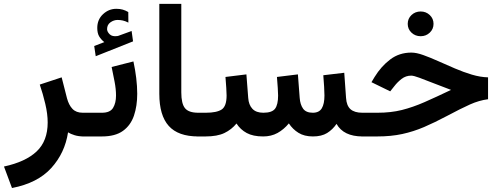

<svg xmlns="http://www.w3.org/2000/svg" viewBox="-39 -700 2561 985"><path d="M390.6 0Q364.7 0 344 -6.3Q323.2 -12.7 310.1 -21Q293.9 85 223.9 162.1Q153.8 239.3 22.5 264.6L-18.6 154.3Q92.3 130.4 148.9 76.9Q205.6 23.4 205.6 -71.8Q205.6 -115.2 193.4 -167Q181.2 -218.8 165 -266.1L277.3 -303.2L304.7 -195.8Q314 -161.1 332.8 -141.4Q351.6 -121.6 385.3 -121.6H403.8V0Z M496.1 -483.9Q479.5 -497.1 469.7 -513.4Q460 -529.8 460 -556.6Q460 -599.6 489.5 -627.2Q519 -654.8 557.6 -654.8Q576.7 -654.8 590.8 -650.6Q605 -646.5 619.1 -638.2L619.6 -584Q604.5 -591.8 591.3 -594.7Q578.1 -597.7 564.5 -597.7Q544.9 -597.7 527.6 -585.4Q510.3 -573.2 510.3 -550.3Q510.7 -536.6 523.9 -523.9Q537.1 -511.2 563.5 -515.1Q564 -515.1 567.9 -516.1L636.2 -541L643.6 -487.8L452.1 -411.6L444.3 -463.9ZM483.9 0H383.3V-121.6H483.9Q525.9 -121.6 541 -146.5Q556.2 -171.4 556.2 -210Q556.2 -242.7 548.8 -281Q541.5 -319.3 533.7 -356.4L645.5 -384.8Q654.8 -341.8 659.9 -299.6Q665 -257.3 665 -218.8Q665 -156.2 648.2 -106.7Q631.3 -57.1 591.8 -28.6Q552.2 0 483.9 0Z M778.3 -680.2H891.1V-226.1Q891.1 -168 910.2 -144.8Q929.2 -121.6 978 -121.6H990.2V0H978Q875 0 826.7 -54Q778.3 -107.9 778.3 -218.8Z M1566.4 0Q1522 0 1492.2 -18.6Q1462.4 -37.1 1442.9 -66.9Q1417 -35.6 1384.8 -17.8Q1352.5 0 1311 0Q1259.3 0 1226.8 -17.6Q1194.3 -35.2 1174.3 -66.4Q1148.9 -35.2 1112.3 -17.6Q1075.7 0 1015.6 0H970.7V-121.6H1016.6Q1073.2 -121.6 1098.4 -138.4Q1123.5 -155.3 1123.5 -210Q1123.5 -221.7 1121.8 -249.3Q1120.1 -276.9 1117.7 -305.2L1225.1 -318.4L1234.4 -197.8Q1236.8 -162.1 1255.9 -141.8Q1274.9 -121.6 1312 -121.6Q1356.9 -121.6 1372.3 -142.6Q1387.7 -163.6 1387.7 -210Q1387.7 -221.2 1386 -249Q1384.3 -276.9 1381.8 -305.2L1489.3 -318.4L1498.5 -197.8Q1501 -163.6 1515.9 -142.6Q1530.8 -121.6 1565.9 -121.6Q1598.1 -121.6 1611.8 -144.3Q1625.5 -167 1625.5 -210Q1625.5 -227.5 1623.8 -255.4Q1622.1 -283.2 1619.6 -314L1727.1 -326.7L1736.3 -197.8Q1738.8 -157.7 1759.3 -139.6Q1779.8 -121.6 1819.8 -121.6H1834.5V0H1820.8Q1723.6 0 1687.5 -64.5Q1667.5 -35.2 1639.2 -17.6Q1610.8 0 1566.4 0Z M2052.7 -577.6Q2052.7 -604.5 2072 -622.8Q2091.3 -641.1 2119.1 -641.1Q2146.5 -641.1 2165.8 -622.8Q2185.1 -604.5 2185.1 -577.6Q2185.1 -550.8 2165.8 -532.5Q2146.5 -514.2 2119.1 -514.2Q2091.3 -514.2 2072 -532.5Q2052.7 -550.8 2052.7 -577.6ZM1814.9 -121.6H1897.9Q1966.3 -121.6 2022.7 -135.7Q2079.1 -149.9 2138.7 -176Q2198.2 -202.1 2274.9 -238.8Q2226.6 -256.8 2184.6 -273.4Q2142.6 -290 2112.8 -301Q2083 -312 2070.8 -312Q2043 -312 2021.2 -295.2Q1999.5 -278.3 1983.9 -257.8L1962.9 -231.4L1866.7 -278.3L1882.8 -305.2Q1916.5 -359.9 1962.9 -395Q2009.3 -430.2 2071.3 -430.2Q2097.2 -430.2 2132.6 -417.5Q2168 -404.8 2209.5 -386.2Q2251 -367.7 2294.7 -348.9Q2338.4 -330.1 2381.8 -317.1Q2425.3 -304.2 2464.8 -303.2V-190.9Q2418.9 -185.1 2372.1 -164.1Q2325.2 -143.1 2253.9 -105Q2191.4 -71.8 2136.7 -48.3Q2082 -24.9 2024.7 -12.5Q1967.3 0 1896.5 0H1814.9Z"/></svg>

Font: Vazirmatn RD UI FD SemiBold
Style: Regular
Weight: 600
Designer: Saber Rastikerdar
Foundry: Saber Rastikerdar
Version: Version 33.003